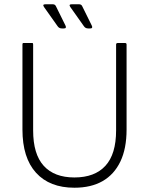

<svg xmlns="http://www.w3.org/2000/svg" viewBox="-20 -868 697 898"><path d="M328 10Q212 10 148.5 -60Q85 -130 85 -262V-660Q85 -667 90 -667H131Q135 -667 135 -660V-258Q135 -147 184.5 -92.5Q234 -38 328 -38Q423 -38 473 -92.5Q523 -147 523 -258V-660Q523 -667 532 -667H564Q572 -667 572 -660V-262Q572 -173 543 -112.5Q514 -52 460 -21Q406 10 328 10ZM249 -746 186 -835Q177 -848 192 -848H227Q238 -848 242 -838L286 -749Q293 -735 279 -735H269Q256 -735 249 -746ZM372 -746 309 -835Q300 -848 315 -848H350Q361 -848 365 -838L409 -749Q416 -735 402 -735H392Q379 -735 372 -746Z"/></svg>

Font: Vivano Light
Style: Regular
Weight: 300
Designer: Joe Prince, Josias Burgherr
Version: Version 2.064;September 19, 2022;FontCreator 14.0.0.2877 64-